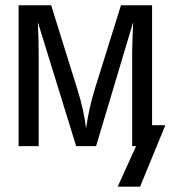

<svg xmlns="http://www.w3.org/2000/svg" viewBox="-20 -548 640 720"><path d="M421.4 151.9 490.2 0H475.6V-353.5L477.1 -409.2L479.5 -465.3L340.3 0H265.6L122.1 -464.4Q125 -388.2 125 -353.5V0H49.8V-528.3H171.9L269.5 -215.3Q295.4 -132.8 302.7 -65.9Q313.5 -143.6 335.9 -215.3L433.6 -528.3H550.3V-78.6H600.1L505.4 151.9Z"/></svg>

Font: Cousine
Style: Regular
Weight: 400
Monospace: yes
Designer: Steve Matteson
Foundry: Monotype Imaging Inc.
Version: Version 1.21